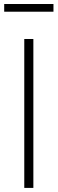

<svg xmlns="http://www.w3.org/2000/svg" viewBox="-40 -918 281 938"><path d="M123 -727.5V0H78.6V-727.5ZM221.2 -898.4V-860.8H-19.5V-898.4Z"/></svg>

Font: Inter Display ExtraLight
Style: Regular
Weight: 200
Designer: Rasmus Andersson
Foundry: rsms
Version: Version 4.000;git-a52131595